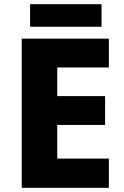

<svg xmlns="http://www.w3.org/2000/svg" viewBox="-20 -899 595 919"><path d="M466 -879H124V-771H466ZM501 0V-140H254V-301H483V-439H254V-576H501V-714H84V0Z"/></svg>

Font: Noto Sans Gurmukhi ExtraBold
Style: Regular
Weight: 800
Designer: Jelle Bosma - Monotype Design Team
Foundry: Monotype Imaging Inc.
Version: Version 2.004